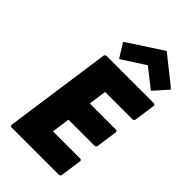

<svg xmlns="http://www.w3.org/2000/svg" viewBox="-340 -1261 1368 1368"><g transform="rotate(45 344.0 -576.5)"><path d="M676 -832H190L179 -822L63 -3L72 7H558L569 -3L593 -172L585 -182H305L324 -319H592L603 -329L627 -498L618 -508H350L369 -643H649L661 -653L685 -822ZM208 -985 266 -891 275 -880 450 -993 593 -880 604 -891 688 -985 679 -996 473 -1160 221 -996Z"/></g></svg>

Font: Hussar Woodtype
Style: UltraObl
Weight: 900
Foundry: Cannot Into Space Fonts
Version: Version 1.07